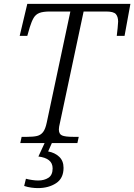

<svg xmlns="http://www.w3.org/2000/svg" viewBox="-20 -734 689 985"><path d="M84 0 91 -32H120Q151 -32 170 -36.5Q189 -41 201 -56.5Q213 -72 220 -106L341 -675H237Q201 -675 182 -667.5Q163 -660 152.5 -642Q142 -624 133 -595L120 -550H81L120 -714H649L619 -550H579Q581 -567 583.5 -590Q586 -613 586 -623Q586 -648 574.5 -661.5Q563 -675 524 -675H409L288 -106Q282 -82 282 -70Q282 -46 298.5 -39Q315 -32 355 -32H384L377 0ZM174 231Q159 231 140.5 228.5Q122 226 104 220L113 183Q128 187 145 189.5Q162 192 176 192Q207 192 228.5 178Q250 164 250 130Q250 103 231 88Q212 73 177 69L213 -9H250L227 43Q261 49 283.5 70Q306 91 306 127Q306 181 267.5 206Q229 231 174 231Z"/></svg>

Font: Noto Serif Light
Style: Italic
Weight: 300
Italic angle: -12°
Designer: Monotype Design Team
Foundry: Monotype Imaging Inc.
Version: Version 2.013